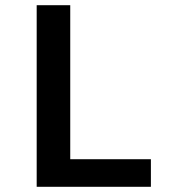

<svg xmlns="http://www.w3.org/2000/svg" viewBox="-20 -718 680 738"><path d="M121 0V-698H250V-106H560V0Z"/></svg>

Font: Writer SemiBold
Style: Regular
Weight: 600
Monospace: yes
Designer: Mike Abbink, Paul van der Laan, Pieter van Rosmalen
Foundry: Bold Monday
Version: Version 2.001 2020